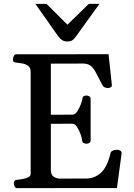

<svg xmlns="http://www.w3.org/2000/svg" viewBox="-20 -974 693 994"><path d="M51.3 -24.9Q51.3 -41 67.4 -43Q90.8 -44.9 114.7 -51.5Q138.7 -58.1 138.7 -74.2V-602.5Q138.7 -623.5 126.2 -632.8Q113.8 -642.1 96.7 -645.3Q79.6 -648.4 64.5 -649.9Q54.2 -650.9 50.5 -654.1Q46.9 -657.2 46.9 -668Q46.9 -673.3 51 -683.1Q55.2 -692.9 63.5 -692.9L542 -693.4L559.1 -534.7Q560.1 -526.4 553.2 -522.2Q546.4 -518.1 541 -518.1Q533.2 -518.1 524.4 -520.8Q515.6 -523.4 509.8 -534.2Q490.2 -570.8 477.8 -595.5Q465.3 -620.1 450.4 -632.6Q435.5 -645 409.2 -645L243.2 -644.5V-379.9L357.4 -380.4Q370.1 -382.3 380.9 -398.9Q391.6 -415.5 398.7 -434.8Q405.8 -454.1 406.7 -463.9Q407.7 -473.6 414.6 -476.6Q421.4 -479.5 429.2 -479.5Q434.6 -479.5 441.9 -475.3Q449.2 -471.2 449.2 -462.9V-246.6Q449.2 -238.3 441.9 -234.1Q434.6 -230 429.2 -230Q421.4 -230 413.8 -233.4Q406.2 -236.8 405.3 -246.1Q404.8 -256.8 397.7 -277.6Q390.6 -298.3 379.4 -315.9Q368.2 -333.5 354.5 -333.5L243.2 -333V-96.2Q243.2 -69.3 256.8 -60.1Q270.5 -50.8 286.6 -49.3L425.8 -49.8Q469.7 -49.8 502.4 -79.3Q535.2 -108.9 552.7 -182.6Q555.2 -191.9 566.7 -195.3Q578.1 -198.7 585.9 -198.7Q595.2 -198.7 602.1 -194.6Q608.9 -190.4 609.9 -182.1L585.4 -0.5L67.9 0Q59.6 0 55.4 -9.8Q51.3 -19.5 51.3 -24.9ZM329.1 -759.3Q311.5 -759.3 301.3 -766.6Q291 -773.9 282.7 -784.2L163.1 -954.1H220.7L329.1 -846.2L439.9 -954.1H495.1L375.5 -788.6Q367.7 -776.4 357.4 -767.8Q347.2 -759.3 329.1 -759.3Z"/></svg>

Font: Gelasio
Style: Regular
Weight: 400
Designer: Eben Sorkin
Foundry: Eben Sorkin
Version: Version 1.008